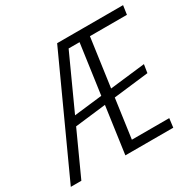

<svg xmlns="http://www.w3.org/2000/svg" viewBox="-184 -862 1033 1024"><g transform="rotate(-30 333.0 -350.0)"><path d="M290 -700H354L35 0H-30ZM145 -315 635 -372 627 -321 137 -263ZM404 -700H696L688 -645H449L466 -687L372 -13L366 -55H608L601 0H306ZM457 -700 449 -645H317L325 -700Z"/></g></svg>

Font: Pathway Extreme Condensed ExtraLight
Style: Italic
Weight: 250
Width: 3
Italic angle: -8°
Version: Version 1.001;gftools[0.9.26]